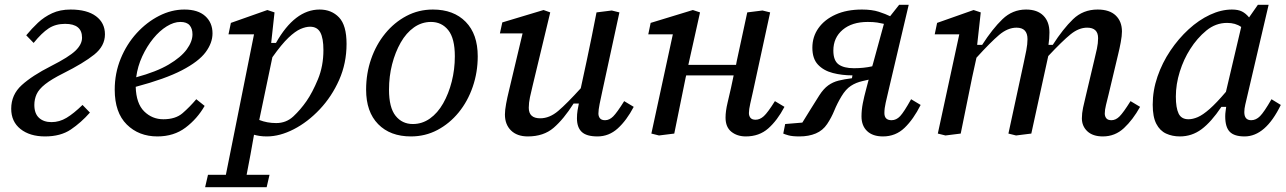

<svg xmlns="http://www.w3.org/2000/svg" viewBox="-20 -560 5390 805"><path d="M169 12Q105 12 66 -19Q27 -50 27 -104Q27 -163 71 -203Q115 -243 194 -283Q269 -321 296.5 -347.5Q324 -374 324 -402Q324 -460 253 -460Q213 -460 184 -441Q155 -422 121 -380L90 -412Q113 -440 139 -464.5Q165 -489 198.5 -504.5Q232 -520 276 -520Q345 -520 382.5 -492Q420 -464 420 -416Q420 -367 375 -331Q330 -295 246 -253Q196 -228 169.5 -207Q143 -186 133.5 -165Q124 -144 124 -120Q124 -84 143.5 -66Q163 -48 196 -48Q229 -48 259 -66Q289 -84 326 -120L357 -88Q320 -46 277 -17Q234 12 169 12Z M736 -468Q709 -468 679 -449.5Q649 -431 622.5 -398.5Q596 -366 576.5 -324Q557 -282 551 -236Q636 -259 687.5 -289.5Q739 -320 763 -353Q787 -386 787 -416Q787 -440 775 -454Q763 -468 736 -468ZM640 12Q562 12 511.5 -38Q461 -88 461 -184Q461 -253 486 -314Q511 -375 553 -421Q595 -467 647 -493.5Q699 -520 753 -520Q810 -520 840.5 -492.5Q871 -465 871 -420Q871 -380 842 -341Q813 -302 743 -265.5Q673 -229 549 -196Q551 -126 584.5 -93Q618 -60 665 -60Q716 -60 745.5 -85.5Q775 -111 803 -144L838 -116Q807 -62 758 -25Q709 12 640 12Z M1280 -448Q1262 -448 1240 -438.5Q1218 -429 1189.5 -402Q1161 -375 1122 -320L1067 -57Q1100 -44 1138 -44Q1180 -44 1210 -72Q1240 -100 1265 -136Q1290 -172 1313 -227.5Q1336 -283 1336 -350Q1336 -400 1323 -424Q1310 -448 1280 -448ZM1099 12Q1082 12 1069 10Q1056 8 1045 5Q1038 46 1030 89Q1022 132 1014 173H1110L1098 225H840L852 173H927L1045 -416H938L948 -464L1101 -518L1131 -508L1117 -380H1137Q1216 -520 1320 -520Q1370 -520 1401.5 -487Q1433 -454 1433 -376Q1433 -295 1402 -225Q1371 -155 1320.5 -101.5Q1270 -48 1211.5 -18Q1153 12 1099 12Z M1703 12Q1616 12 1565.5 -39.5Q1515 -91 1515 -184Q1515 -252 1536 -312.5Q1557 -373 1595 -419.5Q1633 -466 1684 -493Q1735 -520 1795 -520Q1882 -520 1932.5 -468.5Q1983 -417 1983 -324Q1983 -257 1962 -196Q1941 -135 1903 -88.5Q1865 -42 1814 -15Q1763 12 1703 12ZM1711 -40Q1750 -40 1782.5 -63Q1815 -86 1838 -126.5Q1861 -167 1874 -218Q1887 -269 1887 -324Q1887 -399 1859.5 -433.5Q1832 -468 1787 -468Q1748 -468 1715.5 -445Q1683 -422 1660 -381.5Q1637 -341 1624 -290.5Q1611 -240 1611 -184Q1611 -109 1638.5 -74.5Q1666 -40 1711 -40Z M2193 12Q2148 12 2122.5 -13Q2097 -38 2097 -80Q2097 -98 2102 -125Q2107 -152 2113 -176L2171 -420H2076L2086 -466L2259 -518L2287 -508L2213 -200Q2207 -176 2202 -152.5Q2197 -129 2197 -108Q2197 -64 2245 -64Q2284 -64 2320.5 -95Q2357 -126 2415 -190L2440 -306Q2451 -356 2461 -407Q2471 -458 2481 -508L2545 -516L2577 -508L2505 -176Q2499 -149 2494 -124Q2489 -99 2489 -84Q2489 -72 2495.5 -64Q2502 -56 2517 -56Q2535 -56 2551 -72Q2567 -88 2597 -136L2637 -112Q2607 -55 2570 -21.5Q2533 12 2485 12Q2439 12 2419 -7Q2399 -26 2399 -64Q2399 -81 2401.5 -97Q2404 -113 2407 -126H2385Q2343 -60 2301 -24Q2259 12 2193 12Z M2743 8 2711 0 2801 -416H2698L2708 -464L2885 -518L2915 -508L2891 -400L2866 -288H3066L3069 -304Q3080 -355 3091 -406Q3102 -457 3113 -508L3177 -516L3209 -508L3137 -176Q3131 -149 3125.5 -125Q3120 -101 3120 -86Q3120 -74 3126.5 -66Q3133 -58 3148 -58Q3166 -58 3182.5 -73Q3199 -88 3229 -136L3269 -112Q3239 -55 3201 -21.5Q3163 12 3107 12Q3071 12 3046.5 -7.5Q3022 -27 3022 -67Q3022 -94 3030.5 -129.5Q3039 -165 3045 -192L3056 -244H2857L2855 -236Q2843 -177 2831 -118Q2819 -59 2807 0Z M3474 -348Q3474 -306 3496 -290Q3518 -274 3560 -274Q3602 -274 3637 -282L3640 -292Q3651 -334 3663 -376Q3675 -418 3686 -460Q3674 -463 3658 -465.5Q3642 -468 3618 -468Q3552 -468 3513 -435Q3474 -402 3474 -348ZM3264 0 3272 -40 3344 -46Q3360 -72 3378 -101Q3396 -130 3415 -160Q3433 -188 3452.5 -202Q3472 -216 3496 -222Q3520 -228 3552 -232L3554 -244Q3510 -244 3471.5 -254Q3433 -264 3409.5 -289Q3386 -314 3386 -360Q3386 -406 3411.5 -442Q3437 -478 3483.5 -499Q3530 -520 3594 -520Q3636 -520 3665 -510.5Q3694 -501 3712 -492L3750 -540H3790L3708 -192Q3699 -153 3693.5 -129.5Q3688 -106 3688 -86Q3688 -56 3718 -56Q3738 -56 3754 -73Q3770 -90 3800 -144L3840 -120Q3810 -60 3772.5 -24Q3735 12 3682 12Q3639 12 3615.5 -10.5Q3592 -33 3592 -72Q3592 -99 3597.5 -127Q3603 -155 3612 -188L3622 -226L3596 -220Q3569 -214 3547.5 -200Q3526 -186 3508 -156Q3490 -126 3478 -96.5Q3466 -67 3448 -40Q3430 -13 3400.5 -0.5Q3371 12 3332 12Q3302 12 3286 7.5Q3270 3 3264 0Z M4604 12Q4562 12 4539 -9.5Q4516 -31 4516 -64Q4516 -85 4521 -108.5Q4526 -132 4532 -156L4568 -308Q4574 -332 4579 -355.5Q4584 -379 4584 -400Q4584 -444 4538 -444Q4503 -444 4468.5 -416Q4434 -388 4375 -325L4352 -220Q4340 -165 4328 -110Q4316 -55 4304 0L4240 8L4208 0L4272 -296Q4278 -323 4283 -349Q4288 -375 4288 -396Q4288 -444 4242 -444Q4205 -444 4169 -413.5Q4133 -383 4074 -318L4056 -236Q4044 -177 4032 -118Q4020 -59 4008 0L3944 8L3912 0L4002 -416H3899L3909 -464L4062 -518L4092 -508L4077 -372H4098Q4141 -439 4183 -479.5Q4225 -520 4282 -520Q4329 -520 4354.5 -494.5Q4380 -469 4380 -424Q4380 -412 4379 -398.5Q4378 -385 4376 -372H4394Q4437 -439 4479 -479.5Q4521 -520 4582 -520Q4632 -520 4658 -495Q4684 -470 4684 -428Q4684 -410 4679 -383Q4674 -356 4668 -332L4628 -164Q4622 -140 4617 -119.5Q4612 -99 4612 -84Q4612 -72 4618.5 -64Q4625 -56 4640 -56Q4658 -56 4674 -72Q4690 -88 4720 -136L4760 -112Q4730 -58 4692.5 -23Q4655 12 4604 12Z M4910 -155Q4910 -108 4921.5 -84Q4933 -60 4963 -60Q4981 -60 5002 -69Q5023 -78 5051.5 -103Q5080 -128 5120 -175L5184 -447Q5160 -464 5125 -464Q5077 -464 5038 -432Q4999 -400 4970 -354Q4943 -312 4926.5 -259.5Q4910 -207 4910 -155ZM5198 12Q5155 12 5136 -7.5Q5117 -27 5117 -72Q5117 -83 5118.5 -93Q5120 -103 5121 -112H5101Q5058 -48 5017.5 -18Q4977 12 4927 12Q4895 12 4869 0Q4843 -12 4828 -41Q4813 -70 4813 -121Q4813 -181 4833 -239Q4853 -297 4887 -347.5Q4921 -398 4963.5 -437Q5006 -476 5053 -498Q5100 -520 5145 -520Q5171 -520 5187 -512Q5203 -504 5217 -487L5254 -540H5299L5212 -168Q5205 -138 5201 -121Q5197 -104 5197 -90Q5197 -56 5226 -56Q5246 -56 5263 -73Q5280 -90 5311 -144L5350 -120Q5286 12 5198 12Z"/></svg>

Font: Source Serif 4 Caption
Style: Italic
Weight: 400
Italic angle: -12°
Designer: Frank Grießhammer
Foundry: Adobe Systems Incorporated
Version: Version 4.004;hotconv 1.0.117;makeotfexe 2.5.65602